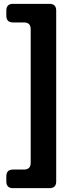

<svg xmlns="http://www.w3.org/2000/svg" viewBox="-20 -818 378 1001"><path d="M48 163Q13 163 13 128V101Q13 66 48 66H105Q140 66 140 31V-666Q140 -701 105 -701H48Q13 -701 13 -736V-763Q13 -798 48 -798H238Q273 -798 273 -763V128Q273 163 238 163Z"/></svg>

Font: Jellee Roman
Style: Regular
Weight: 400
Designer: Alfredo Marco Pradil
Foundry: Alfredo Marco Pradil
Version: Version 1.016;PS 001.016;hotconv 1.0.88;makeotf.lib2.5.64775